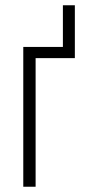

<svg xmlns="http://www.w3.org/2000/svg" viewBox="-20 -709 327 729"><path d="M264.2 -689V-488.3H115.2V0H68.4V-530.8H218.8V-689Z"/></svg>

Font: Open Sans Condensed Light
Style: Regular
Weight: 300
Width: 3
Designer: Monotype Design Team
Foundry: Monotype Imaging Inc.
Version: Version 3.003; ttfautohint (v1.8.4)